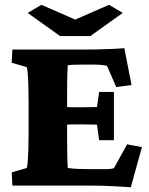

<svg xmlns="http://www.w3.org/2000/svg" viewBox="-20 -782 627 809"><path d="M531.2 6.8Q501 4.9 453.6 2.4Q406.2 0 369.1 0H32.2L29.3 -55.7L92.8 -74.2Q94.7 -78.1 96.7 -100.6Q98.6 -123 99.6 -157.2Q100.6 -191.4 100.6 -228.5V-345.7Q100.6 -383.8 99.6 -418Q98.6 -452.1 96.7 -474.1Q94.7 -496.1 92.8 -499L29.3 -517.6L32.2 -573.2H323.2Q347.7 -573.2 382.3 -573.7Q417 -574.2 450.2 -575.7Q483.4 -577.1 503.9 -579.1L534.2 -423.8L469.7 -415L430.7 -504.9Q415 -507.8 404.3 -508.8Q393.6 -509.8 381.8 -509.8H331.1Q312.5 -509.8 293.5 -509.3Q274.4 -508.8 265.6 -506.8Q264.6 -497.1 264.2 -482.4Q263.7 -467.8 263.2 -443.4Q262.7 -418.9 262.7 -380.9V-211.9Q262.7 -172.9 263.2 -146Q263.7 -119.1 264.2 -102.1Q264.6 -85 265.6 -74.2Q285.2 -71.3 307.1 -70.3Q329.1 -69.3 365.2 -69.3H390.6Q418 -69.3 429.2 -69.3Q440.4 -69.3 445.8 -70.3Q451.2 -71.3 460 -73.2L515.6 -173.8L578.1 -162.1ZM397.5 -191.4 388.7 -256.8Q381.8 -256.8 364.7 -257.3Q347.7 -257.8 327.1 -257.8H289.1Q269.5 -257.8 254.9 -256.8Q240.2 -255.9 237.3 -254.9V-334Q240.2 -333 254.9 -331.5Q269.5 -330.1 289.1 -330.1H327.1Q347.7 -330.1 364.7 -330.6Q381.8 -331.1 388.7 -331.1L397.5 -394.5H460V-191.4ZM96.7 -727.5 154.3 -761.7 331.1 -684.6H262.7L439.5 -761.7L497.1 -727.5L360.4 -629.9H233.4Z"/></svg>

Font: Crimson Pro Black
Style: Regular
Weight: 900
Designer: Jacques Le Bailly
Foundry: Baron von Fonthausen
Version: Version 1.003